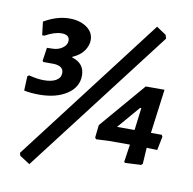

<svg xmlns="http://www.w3.org/2000/svg" viewBox="-85 -770 951 947"><g transform="rotate(10 391.0 -296.5)"><path d="M626 -685 674 -653 680 -635 123 92 72 59 68 45ZM194 -650Q246 -650 280.5 -626Q315 -602 315 -563Q315 -536 297 -509.5Q279 -483 240 -466V-463Q303 -444 303 -383Q303 -325 249.5 -289.5Q196 -254 111 -254Q67 -254 35 -261L38 -333L46 -339Q88 -328 121 -328Q161 -328 183 -341.5Q205 -355 205 -379Q205 -414 155 -416H104L99 -421L109 -488L141 -489Q167 -490 187.5 -505Q208 -520 208 -541Q208 -571 168 -571Q133 -571 86 -545H75L67 -612Q132 -650 194 -650ZM716 -385 687 -164H741L746 -155L732 -86L679 -88L674 -7L667 0L586 4L582 -1L595 -89H491L426 -86L420 -94L427 -157L622 -385ZM517 -164H605L619 -276H613Z"/></g></svg>

Font: Alegreya Sans
Style: Bold Italic
Weight: 700
Italic angle: -7°
Designer: Juan Pablo del Peral
Foundry: Huerta Tipografica
Version: Version 2.007